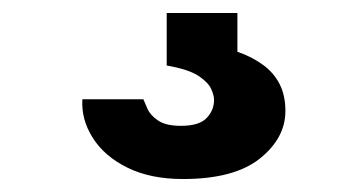

<svg xmlns="http://www.w3.org/2000/svg" viewBox="-20 -37 551 296"><path d="M346 -17V101L303 32Q327 36 348 43.5Q369 51 385.5 63Q402 75 411 92.5Q420 110 420 134Q420 176 380.5 207.5Q341 239 262 239Q212 239 176.5 221.5Q141 204 123 175.5Q105 147 107 116H201Q203 121 207.5 131Q212 141 224 149Q236 157 259 157Q287 157 298.5 145Q310 133 310 117Q310 110 305.5 100Q301 90 286 80Q271 70 237 64V-17Z"/></svg>

Font: Syne
Style: Bold
Weight: 700
Designer: Lucas Descroix
Foundry: Bonjour Monde
Version: Version 2.200